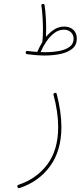

<svg xmlns="http://www.w3.org/2000/svg" viewBox="-20 -724 428 991"><path d="M112.8 -454.1Q113.8 -462.4 122.1 -460.9Q147.5 -457.5 172.4 -456.1Q184.1 -483.4 198.7 -506.8Q198.2 -506.3 198.7 -508.8Q201.7 -532.2 201.7 -573.2Q201.7 -600.6 199.7 -633.8Q197.8 -667 193.8 -694.3Q192.4 -702.6 200.7 -703.6Q209 -704.6 210.4 -696.3Q214.4 -668.5 216.3 -635.7Q218.3 -603 218.3 -577.1Q218.3 -552.7 217.3 -533.7Q236.3 -556.6 260 -571.8Q283.7 -586.9 311.5 -586.9Q339.8 -586.9 358.2 -570.3Q376.5 -553.7 376.5 -524.9Q376.5 -492.2 353.8 -473.1Q331.1 -454.1 293.5 -445.8Q255.9 -437.5 210.9 -437.5Q170.4 -437.5 120.1 -444.3Q111.8 -445.8 112.8 -454.1ZM310.1 -570.8Q282.7 -570.8 259.8 -553.2Q236.8 -535.6 219 -509Q201.2 -482.4 189.5 -455.1Q201.2 -454.6 211.9 -454.6Q252 -454.6 285.4 -460.9Q318.8 -467.3 339.4 -482.4Q359.9 -497.6 359.9 -523.9Q359.9 -544.9 345.7 -557.9Q331.5 -570.8 310.1 -570.8ZM261.7 -244.1Q271 -247.6 272.9 -238.3Q296.9 -146.5 296.9 -68.4Q296.9 53.2 238.8 133.3Q180.7 213.4 81.1 246.6Q73.2 249 70.3 241.2Q66.9 232.9 75.2 230Q169.9 198.2 225.1 123.5Q280.3 48.8 280.3 -68.4Q280.3 -144 256.3 -234.4Q254.4 -241.2 261.7 -244.1Z"/></svg>

Font: Mikhak-FD Thin
Style: Regular
Weight: 100
Designer: Amin Abedi
Version: Version 3.2